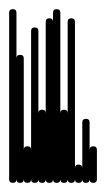

<svg xmlns="http://www.w3.org/2000/svg" viewBox="-20 -400 232 420"><path d="M0 -8H16V-372H0ZM8 -16Q4 -16 2 -14Q0 -12 0 -8Q0 -4 2 -2Q4 0 8 0Q12 0 14 -2Q16 -4 16 -8Q16 -12 14 -14Q12 -16 8 -16ZM8 -380Q4 -380 2 -378Q0 -376 0 -372Q0 -368 2 -366Q4 -364 8 -364Q12 -364 14 -366Q16 -368 16 -372Q16 -376 14 -378Q12 -380 8 -380Z M16 -8H32V-272H16ZM24 -16Q20 -16 18 -14Q16 -12 16 -8Q16 -4 18 -2Q20 0 24 0Q28 0 30 -2Q32 -4 32 -8Q32 -12 30 -14Q28 -16 24 -16ZM24 -280Q20 -280 18 -278Q16 -276 16 -272Q16 -268 18 -266Q20 -264 24 -264Q28 -264 30 -266Q32 -268 32 -272Q32 -276 30 -278Q28 -280 24 -280Z M32 -8H48V-72H32ZM40 -16Q36 -16 34 -14Q32 -12 32 -8Q32 -4 34 -2Q36 0 40 0Q44 0 46 -2Q48 -4 48 -8Q48 -12 46 -14Q44 -16 40 -16ZM40 -80Q36 -80 34 -78Q32 -76 32 -72Q32 -68 34 -66Q36 -64 40 -64Q44 -64 46 -66Q48 -68 48 -72Q48 -76 46 -78Q44 -80 40 -80Z M48 -8H64V-332H48ZM56 -16Q52 -16 50 -14Q48 -12 48 -8Q48 -4 50 -2Q52 0 56 0Q60 0 62 -2Q64 -4 64 -8Q64 -12 62 -14Q60 -16 56 -16ZM56 -340Q52 -340 50 -338Q48 -336 48 -332Q48 -328 50 -326Q52 -324 56 -324Q60 -324 62 -326Q64 -328 64 -332Q64 -336 62 -338Q60 -340 56 -340Z M64 -8H80V-152H64ZM72 -16Q68 -16 66 -14Q64 -12 64 -8Q64 -4 66 -2Q68 0 72 0Q76 0 78 -2Q80 -4 80 -8Q80 -12 78 -14Q76 -16 72 -16ZM72 -160Q68 -160 66 -158Q64 -156 64 -152Q64 -148 66 -146Q68 -144 72 -144Q76 -144 78 -146Q80 -148 80 -152Q80 -156 78 -158Q76 -160 72 -160Z M80 -8H96V-352H80ZM88 -16Q84 -16 82 -14Q80 -12 80 -8Q80 -4 82 -2Q84 0 88 0Q92 0 94 -2Q96 -4 96 -8Q96 -12 94 -14Q92 -16 88 -16ZM88 -360Q84 -360 82 -358Q80 -356 80 -352Q80 -348 82 -346Q84 -344 88 -344Q92 -344 94 -346Q96 -348 96 -352Q96 -356 94 -358Q92 -360 88 -360Z M96 -8H112V-372H96ZM104 -16Q100 -16 98 -14Q96 -12 96 -8Q96 -4 98 -2Q100 0 104 0Q108 0 110 -2Q112 -4 112 -8Q112 -12 110 -14Q108 -16 104 -16ZM104 -380Q100 -380 98 -378Q96 -376 96 -372Q96 -368 98 -366Q100 -364 104 -364Q108 -364 110 -366Q112 -368 112 -372Q112 -376 110 -378Q108 -380 104 -380Z M112 -8H128V-152H112ZM120 -16Q116 -16 114 -14Q112 -12 112 -8Q112 -4 114 -2Q116 0 120 0Q124 0 126 -2Q128 -4 128 -8Q128 -12 126 -14Q124 -16 120 -16ZM120 -160Q116 -160 114 -158Q112 -156 112 -152Q112 -148 114 -146Q116 -144 120 -144Q124 -144 126 -146Q128 -148 128 -152Q128 -156 126 -158Q124 -160 120 -160Z M128 -8H144V-352H128ZM136 -16Q132 -16 130 -14Q128 -12 128 -8Q128 -4 130 -2Q132 0 136 0Q140 0 142 -2Q144 -4 144 -8Q144 -12 142 -14Q140 -16 136 -16ZM136 -360Q132 -360 130 -358Q128 -356 128 -352Q128 -348 130 -346Q132 -344 136 -344Q140 -344 142 -346Q144 -348 144 -352Q144 -356 142 -358Q140 -360 136 -360Z M144 -8H160V-32H144ZM152 -16Q148 -16 146 -14Q144 -12 144 -8Q144 -4 146 -2Q148 0 152 0Q156 0 158 -2Q160 -4 160 -8Q160 -12 158 -14Q156 -16 152 -16ZM152 -40Q148 -40 146 -38Q144 -36 144 -32Q144 -28 146 -26Q148 -24 152 -24Q156 -24 158 -26Q160 -28 160 -32Q160 -36 158 -38Q156 -40 152 -40Z M160 -8H176V-132H160ZM168 -16Q164 -16 162 -14Q160 -12 160 -8Q160 -4 162 -2Q164 0 168 0Q172 0 174 -2Q176 -4 176 -8Q176 -12 174 -14Q172 -16 168 -16ZM168 -140Q164 -140 162 -138Q160 -136 160 -132Q160 -128 162 -126Q164 -124 168 -124Q172 -124 174 -126Q176 -128 176 -132Q176 -136 174 -138Q172 -140 168 -140Z M176 -8H192V-72H176ZM184 -16Q180 -16 178 -14Q176 -12 176 -8Q176 -4 178 -2Q180 0 184 0Q188 0 190 -2Q192 -4 192 -8Q192 -12 190 -14Q188 -16 184 -16ZM184 -80Q180 -80 178 -78Q176 -76 176 -72Q176 -68 178 -66Q180 -64 184 -64Q188 -64 190 -66Q192 -68 192 -72Q192 -76 190 -78Q188 -80 184 -80Z"/></svg>

Font: Wavefont ExtraLight
Style: Regular
Weight: 250
Version: Version 3.004;gftools[0.9.33]